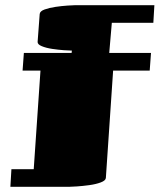

<svg xmlns="http://www.w3.org/2000/svg" viewBox="-20 -635 625 740"><path d="M67 -363 72 -431H256L257 -440Q248 -440 226.5 -441.5Q205 -443 181.5 -446.5Q158 -450 141 -457Q124 -464 125 -474L133 -581Q134 -592 152 -598.5Q170 -605 194 -608.5Q218 -612 240 -613.5Q262 -615 270 -615H575L571 -547H411L401 -431H562L557 -363H416L388 51Q387 61 368.5 68Q350 75 324.5 78.5Q299 82 276.5 83.5Q254 85 246 85H20L24 17H110L136 -363Z"/></svg>

Font: Gajraj One
Style: Regular
Weight: 400
Designer: Saurabh Sharma
Foundry: Saurabh Sharma
Version: Version 1.000